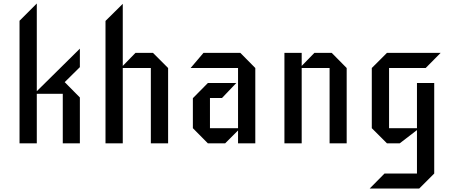

<svg xmlns="http://www.w3.org/2000/svg" viewBox="-20 -822 2572 1101"><path d="M191 -299 438 -543V-437L351 -351L438 -263V0H340V-284H191V0H92V-703L191 -802Z M944 0H845V-432H684V0H585V-702L684 -800V-444L757 -519H857L944 -432Z M1444 0H1345V-74L1271 0H1172L1086 -87V-259L1172 -346H1335L1253 -260H1184V-87H1345V-432H1073L1147 -519H1358L1444 -432Z M1968 0H1870V-432H1710V0H1611V-519H1710V-444L1783 -519H1882L1968 -432Z M2507 -519 2421 -432H2211V-87H2371V-346H2470V173L2384 259H2100L2185 173H2371V-76L2272 0H2199L2112 -87V-432L2199 -519Z"/></svg>

Font: Iceberg
Style: Regular
Weight: 400
Designer: Victor Kharyk
Foundry: Cyreal (www.cyreal.org)
Version: Version 1.002